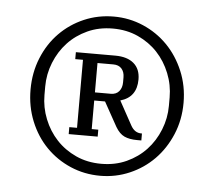

<svg xmlns="http://www.w3.org/2000/svg" viewBox="-39 -752 552 495"><g transform="rotate(5 237.5 -504.0)"><path d="M147 -416H167V-592H147V-610H249Q280 -610 297 -595.5Q314 -581 314 -554Q314 -508 272 -496L306 -434Q316 -416 333 -416H335V-398H324Q304 -398 291 -404Q278 -410 268 -427L233 -490H205V-416H222V-398H147ZM237 -329Q273 -329 302.5 -342.5Q332 -356 353 -378.5Q374 -401 386 -431Q398 -461 398 -493V-515Q398 -547 386 -577Q374 -607 353 -629.5Q332 -652 302.5 -665.5Q273 -679 237 -679Q201 -679 171.5 -665.5Q142 -652 121 -629.5Q100 -607 88 -577Q76 -547 76 -515V-493Q76 -461 88 -431Q100 -401 121 -378.5Q142 -356 171.5 -342.5Q201 -329 237 -329ZM237 -298Q196 -298 160 -313.5Q124 -329 97 -356.5Q70 -384 54.5 -422Q39 -460 39 -504Q39 -548 54.5 -586Q70 -624 97 -651.5Q124 -679 160 -694.5Q196 -710 237 -710Q277 -710 313 -694.5Q349 -679 376 -651.5Q403 -624 419 -586Q435 -548 435 -504Q435 -460 419 -422Q403 -384 376 -356.5Q349 -329 313 -313.5Q277 -298 237 -298ZM205 -511H246Q260 -511 267.5 -520Q275 -529 275 -543V-556Q275 -570 267.5 -578.5Q260 -587 246 -587H205Z"/></g></svg>

Font: IBM Plex Serif
Style: Regular
Weight: 400
Designer: Mike Abbink, Paul van der Laan, Pieter van Rosmalen
Foundry: Bold Monday
Version: Version 3.001